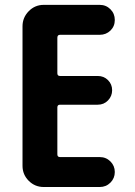

<svg xmlns="http://www.w3.org/2000/svg" viewBox="-20 -750 540 770"><path d="M220.7 -610.4Q210 -610.4 210 -598.6V-456.1Q210 -445.3 220.7 -445.3H372.1Q396.5 -445.3 413.1 -428.7Q429.7 -412.1 429.7 -388.2Q429.7 -364.3 413.1 -347.2Q396.5 -330.1 372.1 -330.1H220.7Q210 -330.1 210 -319.3V-130.9Q210 -120.1 220.7 -120.1H379.9Q405.3 -120.1 422.9 -102.5Q440.4 -85 440.4 -60.1Q440.4 -35.2 422.9 -17.6Q405.3 0 379.9 0H155.3Q120.1 0 95.2 -24.9Q70.3 -49.8 70.3 -85V-644.5Q70.3 -679.7 95.2 -705.1Q120.1 -730.5 155.3 -730.5H379.9Q405.3 -730.5 422.9 -712.9Q440.4 -695.3 440.4 -669.9Q440.4 -644.5 422.9 -627.4Q405.3 -610.4 379.9 -610.4Z"/></svg>

Font: Rounded-X Mgen+ 2m bold
Style: Bold
Weight: 700
Designer: [Source Han Sans]
Ryoko NISHIZUKA  (kana & ideographs); Paul D. Hunt (Latin, Greek & Cyrillic); Wenlong ZHANG  (bopomofo
Version: Version 1.059.20150602